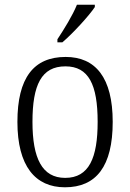

<svg xmlns="http://www.w3.org/2000/svg" viewBox="-20 -786 553 816"><path d="M224 -619V-606H245C291 -645 360 -721 383 -756V-766H307C289 -721 253 -663 224 -619ZM256 10C389 10 459 -79 459 -268C459 -456 386 -544 259 -544C123 -544 54 -455 54 -268C54 -80 130 10 256 10ZM257 -30C159 -30 118 -113 118 -268C118 -425 156 -504 258 -504C357 -504 395 -426 395 -268C395 -116 359 -30 257 -30Z"/></svg>

Font: Noto Serif Georgian SemiCondensed Light
Style: Regular
Weight: 300
Width: 4
Designer: Monotype Design Team, Akaki Razmadze
Foundry: Google LLC
Version: Version 2.003